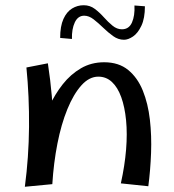

<svg xmlns="http://www.w3.org/2000/svg" viewBox="-20 -704 664 734"><path d="M547 8 442 -3Q457 -71 462 -132Q467 -193 462 -244Q457 -295 443.5 -332.5Q430 -370 408 -390.5Q386 -411 356 -411Q321 -411 291 -377.5Q261 -344 237.5 -286.5Q214 -229 199.5 -155Q185 -81 180 0L120 -125Q123 -162 135.5 -207.5Q148 -253 169 -298.5Q190 -344 220 -382Q250 -420 289.5 -443Q329 -466 378 -466Q434 -466 470 -436.5Q506 -407 526 -357.5Q546 -308 553 -246.5Q560 -185 557.5 -119Q555 -53 547 8ZM180 0 75 10Q90 -103 91 -219Q92 -335 81 -446L163 -462Q173 -396 178 -337.5Q183 -279 184.5 -225Q186 -171 184.5 -115.5Q183 -60 180 0ZM255 -555 210 -559Q210 -604 222.5 -631.5Q235 -659 255.5 -671.5Q276 -684 300 -684Q324 -684 342.5 -670Q361 -656 377 -638Q393 -620 410 -606Q427 -592 446 -592Q473 -592 484.5 -618Q496 -644 494 -683L534 -680Q534 -634 520.5 -605.5Q507 -577 488.5 -564.5Q470 -552 454 -552Q432 -552 412.5 -566Q393 -580 374.5 -598Q356 -616 338 -630Q320 -644 302 -644Q278 -644 266 -618.5Q254 -593 255 -555Z"/></svg>

Font: Marhey Light Light
Style: Regular
Weight: 300
Version: Version 1.000